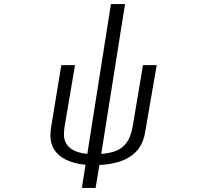

<svg xmlns="http://www.w3.org/2000/svg" viewBox="-20 -821 1040 952"><path d="M454 111 473 -3C598 -9 681 -56 699 -162L757 -498H689L638 -195C621 -98 575 -65 482 -58L600 -801H530L413 -58C347 -64 297 -92 297 -155C297 -170 299 -185 301 -198L352 -498H284L235 -200C232 -185 230 -166 230 -148C230 -40 337 -10 404 -4L386 111Z"/></svg>

Font: LINE Seed JP App_OTF Regular
Style: Regular
Weight: 400
Designer: LY Corporation & Fontrix & Fontworks
Version: Version 1.002